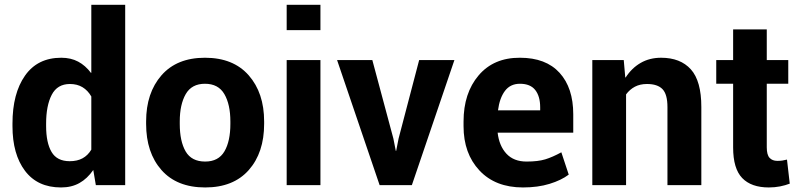

<svg xmlns="http://www.w3.org/2000/svg" viewBox="-20 -782 3370 811"><path d="M32.7 -259.8Q32.7 -387.2 85.7 -462.6Q138.7 -538.1 238.8 -538.1Q279.3 -538.1 310.1 -521.7Q340.8 -505.4 364.3 -474.1L365.7 -474.6V-761.7H508.8V0H384.8L374 -64Q348.6 -27.3 315.4 -8.8Q282.2 9.8 237.8 9.8Q138.7 9.8 85.7 -60.3Q32.7 -130.4 32.7 -249.5ZM174.8 -249.5Q174.8 -179.2 197.8 -140.1Q220.7 -101.1 274.4 -101.1Q306.2 -101.1 328.6 -113.3Q351.1 -125.5 365.7 -149.9V-374.5Q351.1 -399.9 328.6 -413.6Q306.2 -427.2 275.4 -427.2Q222.2 -427.2 198.5 -381.6Q174.8 -335.9 174.8 -259.8Z M597.2 -269Q597.2 -389.6 662.1 -463.9Q727.1 -538.1 845.7 -538.1Q965.3 -538.1 1030.5 -463.9Q1095.7 -389.6 1095.7 -269V-258.8Q1095.7 -137.2 1030.8 -63.7Q965.8 9.8 846.7 9.8Q727.1 9.8 662.1 -63.7Q597.2 -137.2 597.2 -258.8ZM739.3 -258.8Q739.3 -185.1 764.2 -142.3Q789.1 -99.6 846.7 -99.6Q902.8 -99.6 928 -142.6Q953.1 -185.5 953.1 -258.8V-269Q953.1 -340.8 927.7 -384.5Q902.3 -428.2 845.7 -428.2Q789.6 -428.2 764.4 -384.3Q739.3 -340.3 739.3 -269Z M1333.5 0H1190.9V-528.3H1333.5ZM1333.5 -654.8H1190.9V-761.7H1333.5Z M1641.6 -196.8 1651.9 -144.5H1653.3L1663.6 -196.8L1750.5 -528.3H1899.4L1719.7 0H1583.5L1403.8 -528.3H1552.7Z M2189 9.8Q2072.3 9.8 2005.1 -62Q1938 -133.8 1938 -249V-268.6Q1938 -388.7 2001.7 -463.6Q2065.4 -538.6 2176.3 -538.1Q2285.6 -538.1 2343.5 -474.6Q2401.4 -411.1 2401.4 -299.3V-221.7H2082Q2088.4 -166 2119.1 -132.8Q2149.9 -99.6 2204.1 -99.6Q2252.4 -99.6 2283 -108.9Q2313.5 -118.2 2351.1 -138.7L2382.3 -44.4Q2350.6 -20.5 2301.3 -5.4Q2252 9.8 2189 9.8ZM2176.3 -428.2Q2135.7 -428.2 2113 -398.2Q2090.3 -368.2 2083.5 -315.9H2261.7V-328.6Q2261.7 -375 2241 -401.6Q2220.2 -428.2 2176.3 -428.2Z M2614.7 -528.3 2621.1 -455.1 2622.6 -454.6Q2648.4 -494.6 2686.3 -516.4Q2724.1 -538.1 2772.5 -538.1Q2854 -538.1 2898.2 -489Q2942.4 -439.9 2942.4 -330.1V0H2799.3V-329.6Q2799.3 -383.8 2778.3 -405.5Q2757.3 -427.2 2712.9 -427.2Q2683.6 -427.2 2661.9 -415.8Q2640.1 -404.3 2624.5 -383.3V0H2481.9V-528.3Z M3218.8 -657.7V-528.3H3309.6V-428.2H3218.8V-159.7Q3218.8 -127.9 3230.7 -115.2Q3242.7 -102.5 3263.2 -102.5Q3275.4 -102.5 3284.2 -103.8Q3293 -105 3304.2 -107.9L3315.9 -6.3Q3296.9 1 3274.7 5.4Q3252.4 9.8 3227.5 9.8Q3153.3 9.8 3115 -30Q3076.7 -69.8 3076.7 -159.2V-428.2H3005.4V-528.3H3076.7V-657.7Z"/></svg>

Font: Roboto Web
Style: Bold
Weight: 700
Designer: Google
Version: Version 1.200310; 2013